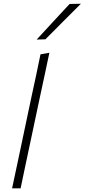

<svg xmlns="http://www.w3.org/2000/svg" viewBox="-20 -1028 462 1048"><path d="M46 0Q58 -56 69 -108Q80 -160 93 -221L150.5 -493.5L177 -616Q189.5 -675.5 201 -731.5L249.5 -740Q236.5 -678.5 223.8 -618.5Q211 -558.5 197 -494L139 -220.5Q126 -158.5 115 -107.5Q104 -56 92.5 0ZM180 -812Q226 -862 270.5 -910Q315 -958 360 -1006.5L421.5 -1007.5Q372.5 -958 324 -910L228 -813.5Z"/></svg>

Font: Heraclito ExtraLight
Style: Italic
Weight: 200
Italic angle: -12°
Designer: Kostas Bartsokas (font) & Cristiano Sobral (main changes)
Foundry: Kostas Bartsokas (font) & Cristiano Sobral (main changes)
Version: Version 1.00;July 8, 2020;FontCreator 13.0.0.2655 64-bit